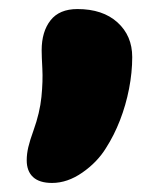

<svg xmlns="http://www.w3.org/2000/svg" viewBox="-20 -224 362 424"><path d="M95 180Q67 180 53 167Q39 154 39 130Q39 116 42.5 101Q46 86 54 64Q68 25 71.5 -10Q75 -45 73.5 -72.5Q72 -100 72 -113Q72 -154 91.5 -179Q111 -204 151 -204Q207 -204 239.5 -174.5Q272 -145 272 -98Q272 -64 265 -28Q258 8 245 41.5Q232 75 214 103Q195 134 162 157Q129 180 95 180Z"/></svg>

Font: Shantell Sans Light ExtraBold
Style: Regular
Weight: 800
Version: Version 1.011;[c5ecc13dd]